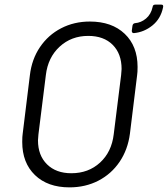

<svg xmlns="http://www.w3.org/2000/svg" viewBox="-20 -801 725 829"><path d="M76 -188Q76 -212 78 -224L109 -476Q117 -545 152.5 -597.5Q188 -650 244 -679Q300 -708 368 -708Q463 -708 518.5 -655Q574 -602 574 -512Q574 -488 572 -476L541 -224Q532 -155 496.5 -102.5Q461 -50 405 -21Q349 8 280 8Q186 8 131 -45Q76 -98 76 -188ZM471 -221 503 -477Q505 -495 505 -503Q505 -569 466.5 -607.5Q428 -646 361 -646Q288 -646 237.5 -599.5Q187 -553 178 -477L146 -221Q144 -203 144 -195Q144 -130 183 -91.5Q222 -53 288 -53Q362 -53 412 -99Q462 -145 471 -221ZM549 -668 552 -690Q554 -700 563 -701Q589 -703 610.5 -721Q632 -739 639 -771Q640 -781 650 -781H677Q687 -781 684 -769Q674 -720 638 -691Q602 -662 558 -658Q549 -658 549 -668Z"/></svg>

Font: Barlow
Style: Italic
Weight: 400
Italic angle: -7°
Designer: Jeremy Tribby
Foundry: Tribby Type
Version: Version 1.408